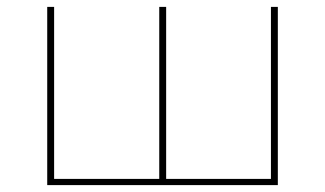

<svg xmlns="http://www.w3.org/2000/svg" viewBox="-20 -537 943 557"><path d="M137 -517H117V0H786V-517H766V-18H462V-517H442V-18H137Z"/></svg>

Font: Montserrat-Alt1 Thin
Style: Regular
Weight: 100
Designer: Differentunic
Foundry: Differentunic
Version: Version 7.222